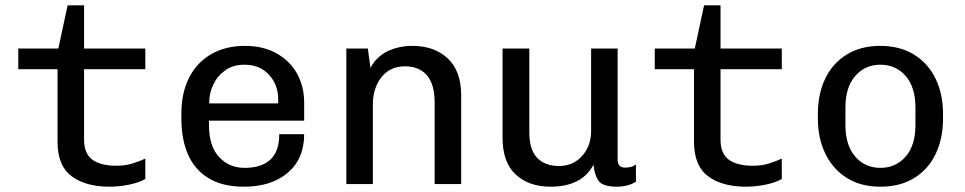

<svg xmlns="http://www.w3.org/2000/svg" viewBox="-20 -694 3640 724"><path d="M393 10Q303 10 250 -29.5Q197 -69 197 -159V-433H49V-511H200L235 -674H297V-511H528V-433H297V-167Q297 -115 328 -92Q359 -69 420 -69Q452 -69 479.5 -77.5Q507 -86 528 -96V-19Q503 -5 466 2.5Q429 10 393 10Z M900 10Q819 10 766.5 -22Q714 -54 689 -111.5Q664 -169 664 -245V-266Q664 -344 693 -401Q722 -458 776 -489.5Q830 -521 904 -521Q972 -521 1022.5 -493Q1073 -465 1100 -416.5Q1127 -368 1127 -307V-239H768V-222Q768 -143 806 -102Q844 -61 902 -61Q966 -61 999.5 -92Q1033 -123 1033 -188H1127Q1127 -95 1065 -42.5Q1003 10 900 10ZM769 -304H1029V-319Q1029 -375 994 -412.5Q959 -450 902 -450Q859 -450 829.5 -429Q800 -408 784.5 -375.5Q769 -343 769 -309Z M1286 0V-511H1367L1377 -438Q1400 -481 1442 -501Q1484 -521 1535 -521Q1618 -521 1668.5 -473.5Q1719 -426 1719 -335V0H1619V-306Q1619 -377 1589.5 -410.5Q1560 -444 1507 -444Q1451 -444 1418.5 -403Q1386 -362 1386 -300V0Z M2056 10Q1974 10 1924.5 -36Q1875 -82 1875 -175V-511H1976V-194Q1976 -130 2005.5 -99Q2035 -68 2088 -68Q2141 -68 2175 -106Q2209 -144 2209 -200V-511H2309V-92Q2309 -62 2337 -62Q2347 -62 2357 -64Q2367 -66 2378 -74V-9Q2365 0 2345.5 5Q2326 10 2306 10Q2252 10 2236.5 -13Q2221 -36 2218 -73Q2174 10 2056 10Z M2793 10Q2703 10 2650 -29.5Q2597 -69 2597 -159V-433H2449V-511H2600L2635 -674H2697V-511H2928V-433H2697V-167Q2697 -115 2728 -92Q2759 -69 2820 -69Q2852 -69 2879.5 -77.5Q2907 -86 2928 -96V-19Q2903 -5 2866 2.5Q2829 10 2793 10Z M3300 10Q3225 10 3172.5 -23.5Q3120 -57 3092 -115Q3064 -173 3064 -247V-264Q3064 -340 3092 -398Q3120 -456 3173 -488.5Q3226 -521 3299 -521Q3374 -521 3427 -488Q3480 -455 3508 -397Q3536 -339 3536 -264V-247Q3536 -171 3508 -113Q3480 -55 3427 -22.5Q3374 10 3300 10ZM3300 -61Q3358 -61 3395 -103.5Q3432 -146 3432 -222V-289Q3432 -365 3395 -407.5Q3358 -450 3300 -450Q3242 -450 3205 -407.5Q3168 -365 3168 -289V-222Q3168 -146 3205 -103.5Q3242 -61 3300 -61Z"/></svg>

Font: Chivo Mono
Style: Regular
Weight: 400
Monospace: yes
Designer: Hector Gatti
Foundry: Omnibus-Type
Version: Version 1.008; ttfautohint (v1.8.4.7-5d5b)